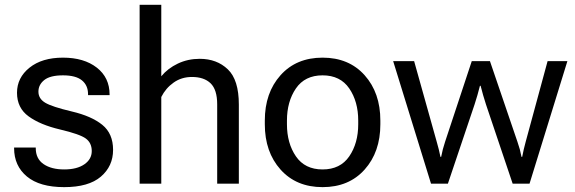

<svg xmlns="http://www.w3.org/2000/svg" viewBox="-20 -770 2411 805"><path d="M39.1 -151.4V-148.9Q39.1 -74.7 92.8 -30Q146.5 14.6 249 14.6Q351.6 14.6 402.8 -29.3Q454.1 -73.2 454.1 -141.6Q454.1 -210 408.9 -246.6Q363.8 -283.2 280.8 -302.7Q197.8 -322.3 169.4 -339.4Q141.1 -356.4 141.1 -385.7Q141.1 -415 165.8 -434.6Q190.4 -454.1 244.1 -454.1Q297.9 -454.1 323.5 -433.1Q349.1 -412.1 349.1 -375.5V-371.1H439.5V-373.5Q439.5 -444.8 385.7 -486.6Q332 -528.3 244.1 -528.3Q156.2 -528.3 103.8 -486.3Q51.3 -444.3 51.3 -380.9Q51.3 -317.4 100.1 -282Q148.9 -246.6 231.9 -227.1Q314.9 -207.5 339.8 -189.2Q364.7 -170.9 364.7 -136.7Q364.7 -102.5 333.7 -81.1Q302.7 -59.6 249 -59.6Q195.3 -59.6 162.6 -82Q129.9 -104.5 129.9 -148.9V-151.4Z M565.4 0H656.2V-363.3Q674.8 -400.4 708 -423.8Q741.2 -447.3 784.7 -447.3Q835.4 -447.3 863 -420.7Q890.6 -394 890.6 -332.5V0H981.4V-331.5Q981.4 -435.1 935.3 -479.2Q889.2 -523.4 817.4 -523.4Q767.6 -523.4 725.6 -503.4Q683.6 -483.4 656.2 -450.2V-750H565.4Z M1090.3 -249Q1090.3 -132.8 1156.2 -59.1Q1222.2 14.6 1332.5 14.6Q1442.9 14.6 1508.8 -59.1Q1574.7 -132.8 1574.7 -249V-264.6Q1574.7 -380.9 1508.8 -454.6Q1442.9 -528.3 1332.5 -528.3Q1222.2 -528.3 1156.2 -454.6Q1090.3 -380.9 1090.3 -264.6ZM1183.1 -264.6Q1183.1 -344.2 1220.7 -399.2Q1258.3 -454.1 1332.5 -454.1Q1406.7 -454.1 1444.3 -399.2Q1481.9 -344.2 1481.9 -264.6V-249Q1481.9 -169.4 1444.3 -114.5Q1406.7 -59.6 1332.5 -59.6Q1258.3 -59.6 1220.7 -114.5Q1183.1 -169.4 1183.1 -249Z M1628.4 -513.7 1787.1 0H1857.9L1969.7 -332Q1976.1 -351.6 1981.7 -371.1Q1987.3 -390.6 1992.2 -410.2H1995.1Q2000 -390.6 2005.6 -371.1Q2011.2 -351.6 2017.6 -332L2129.4 0H2200.2L2358.9 -513.7H2275.9L2184.1 -175.8Q2178.7 -156.2 2176 -144Q2173.3 -131.8 2169.4 -112.3H2166.5Q2162.6 -131.8 2159.4 -144Q2156.2 -156.2 2149.4 -175.8L2034.2 -513.7H1958L1846.2 -175.8Q1839.8 -156.2 1836.7 -144Q1833.5 -131.8 1829.6 -112.3H1826.7Q1822.8 -131.8 1819.6 -144Q1816.4 -156.2 1811 -175.8L1716.3 -513.7Z"/></svg>

Font: Roboto Flex
Style: Regular
Weight: 400
Designer: Berlow after Robertson
Foundry: Google
Version: Version 3.200;gftools[0.9.32]